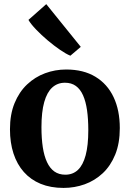

<svg xmlns="http://www.w3.org/2000/svg" viewBox="-20 -911 637 942"><path d="M28.9 -276.6Q28.9 -349.9 51.4 -404.8Q73.9 -459.8 112.7 -496.5Q151.5 -533.2 201 -551.6Q250.4 -570 304.6 -570Q389.3 -570 448 -534.5Q506.7 -499 537.2 -434.6Q567.8 -370.1 567.8 -282.4Q567.8 -207.8 545.3 -152.6Q522.8 -97.4 484 -61Q445.1 -24.7 395.5 -6.8Q345.9 11 291.7 11Q228.4 11 179.4 -9.1Q130.5 -29.3 97.1 -67Q63.6 -104.7 46.2 -157.9Q28.9 -211 28.9 -276.6ZM300.4 -53.9Q337.3 -53.9 362.2 -77.3Q387.2 -100.7 400.2 -149.1Q413.2 -197.5 413.2 -272Q413.2 -326.6 407.1 -369.9Q400.9 -413.1 387.5 -443.3Q374 -473.5 352.2 -489.3Q330.3 -505.1 298.8 -505.1Q262.1 -505.1 236.3 -481.7Q210.5 -458.3 197 -410.2Q183.4 -362 183.4 -287Q183.4 -231.9 190 -188.6Q196.6 -145.4 210.7 -115.4Q224.7 -85.4 246.8 -69.6Q269 -53.9 300.4 -53.9ZM324.6 -638Q304.4 -646.1 274.8 -666.4Q245.2 -686.6 214 -712.9Q182.8 -739.2 157.3 -765.9Q131.7 -792.5 119.5 -813.3L207 -890.7L376.3 -681.1L325.6 -638Z"/></svg>

Font: Merriweather Light
Style: Regular
Weight: 300
Designer: Eben Sorkin
Foundry: Eben Sorkin
Version: Version 2.100